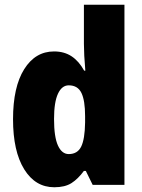

<svg xmlns="http://www.w3.org/2000/svg" viewBox="-20 -780 600 810"><path d="M209 10Q129 10 82 -66Q35 -142 35 -277Q35 -413 82 -488Q129 -563 208 -563Q251 -563 282 -542.5Q313 -522 335 -482H340Q337 -515 335.5 -544.5Q334 -574 334 -595V-760H505V0H371L342 -59H334Q309 -25 281.5 -7.5Q254 10 209 10ZM270 -130Q307 -130 322.5 -161.5Q338 -193 339 -263V-290Q339 -356 323.5 -388Q308 -420 270 -420Q241 -420 224.5 -384.5Q208 -349 208 -278Q208 -202 224.5 -166Q241 -130 270 -130Z"/></svg>

Font: Noto Sans Khmer UI Condensed Black
Style: Regular
Weight: 900
Width: 3
Designer: Danh Hong and the Monotype Design Team
Foundry: Monotype Imaging Inc.
Version: Version 2.002; ttfautohint (v1.8.4.7-5d5b)